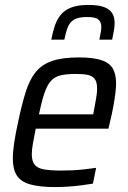

<svg xmlns="http://www.w3.org/2000/svg" viewBox="-20 -751 521 779"><path d="M204 8Q140 8 102 -3Q64 -14 48 -39.5Q32 -65 32 -107Q32 -135 37.5 -171.5Q43 -208 53 -254Q68 -325 83.5 -375.5Q99 -426 124 -457.5Q149 -489 191 -503.5Q233 -518 300 -518Q357 -518 390 -507.5Q423 -497 437 -474Q451 -451 451 -413Q451 -397 448 -372Q445 -347 439.5 -317.5Q434 -288 426 -255L420 -229H125Q118 -194 113.5 -168.5Q109 -143 109 -125Q109 -98 120 -83.5Q131 -69 157 -64Q183 -59 227 -59Q247 -59 272 -60Q297 -61 322.5 -64Q348 -67 370 -70L357 -6Q339 -3 313 0.5Q287 4 258.5 6Q230 8 204 8ZM138 -287H358L361 -302Q366 -329 370 -352Q374 -375 374 -391Q374 -418 364.5 -430.5Q355 -443 336.5 -447Q318 -451 288 -451Q249 -451 225 -445Q201 -439 186 -422Q171 -405 160 -372.5Q149 -340 138 -287ZM188 -590Q194 -621 202.5 -646.5Q211 -672 226.5 -691Q242 -710 269 -720.5Q296 -731 338 -731Q380 -731 403 -722Q426 -713 435.5 -697Q445 -681 445 -658Q445 -643 442 -626Q439 -609 435 -590H383Q386 -605 388.5 -618Q391 -631 391 -642Q391 -662 379 -672Q367 -682 333 -682Q298 -682 280.5 -671.5Q263 -661 255 -640.5Q247 -620 241 -590Z"/></svg>

Font: Saira SemiCondensed
Style: Italic
Weight: 400
Width: 4
Italic angle: -12°
Designer: Hector Gatti with collaboration of the Omnibus-Type team
Foundry: Omnibus-Type
Version: Version 1.101